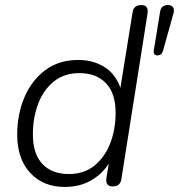

<svg xmlns="http://www.w3.org/2000/svg" viewBox="-20 -731 708 759"><path d="M236 8Q151 8 99.5 -47.5Q48 -103 48 -199Q48 -278 76 -345Q104 -412 158 -453Q212 -494 290 -494Q347 -494 391.5 -467Q436 -440 456 -384L504 -682Q508 -711 539 -711Q569 -711 563 -676L460 -24Q456 6 425 6Q395 6 401 -30L410 -84Q382 -41 338 -16.5Q294 8 236 8ZM252 -43Q312 -43 353 -76Q394 -109 415.5 -164Q437 -219 437 -285Q437 -362 399 -402Q361 -442 294 -442Q234 -442 193 -409Q152 -376 131 -321Q110 -266 110 -200Q110 -123 147.5 -83Q185 -43 252 -43ZM602 -512Q585 -512 588 -532L613 -685Q617 -711 644 -711Q658 -711 664 -702.5Q670 -694 666 -679L624 -529Q619 -512 602 -512Z"/></svg>

Font: Nunito Light
Style: Italic
Weight: 300
Italic angle: -9°
Designer: Vernon Adams
Foundry: Vernon Adams
Version: Version 3.601; ttfautohint (v1.8.2.53-6de2)